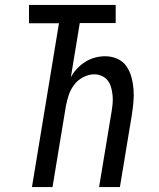

<svg xmlns="http://www.w3.org/2000/svg" viewBox="-20 -755 640 775"><path d="M109 0 218 -661H97V-735H447V-662H302L266 -443Q276 -462 291 -478Q306 -494 324.5 -505.5Q343 -517 363.5 -522.5Q384 -528 404 -528Q430 -528 453 -518Q476 -508 490 -488Q504 -468 510.5 -444Q517 -420 519 -394.5Q521 -369 518.5 -342.5Q516 -316 512 -290L464 0H380L430 -302Q433 -319 434.5 -336Q436 -353 434.5 -369Q433 -385 429 -400.5Q425 -416 416 -428.5Q407 -441 392 -448Q377 -455 361 -455Q338 -455 316 -443.5Q294 -432 279.5 -413Q265 -394 257.5 -371.5Q250 -349 246 -327L192 0Z"/></svg>

Font: Iosevka SS04 Extended
Style: Italic
Weight: 400
Width: 7
Italic angle: -9°
Monospace: yes
Designer: Belleve Invis
Foundry: Belleve Invis
Version: Version 19.0.0; ttfautohint (v1.8.4)